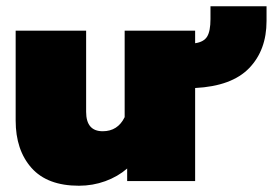

<svg xmlns="http://www.w3.org/2000/svg" viewBox="-20 -578 871 613"><path d="M30 -193V-480H255V-221Q255 -159 308 -159Q356 -159 378 -204V-480H603V-440Q631 -444 641.5 -461.5Q652 -479 652 -517V-558H831V-511Q831 -418 775.5 -360.5Q720 -303 603 -297V0H386V-40Q356 -14 316 0.5Q276 15 232 15Q131 15 80.5 -42Q30 -99 30 -193Z"/></svg>

Font: Prompt Black
Style: Regular
Weight: 900
Designer: Katatrad Team
Foundry: CadsonDemak
Version: Version 1.001